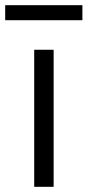

<svg xmlns="http://www.w3.org/2000/svg" viewBox="-59 -721 338 741"><path d="M73 -529H148V0H73ZM-39 -701H259V-643H-39Z"/></svg>

Font: Lexend HM
Style: Regular
Weight: 400
Designer: Bonnie Shaver-Troup, Thomas Jockin, Octavio Pardo
Foundry: Lexend
Version: Version 1.091